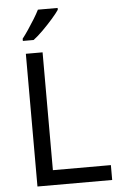

<svg xmlns="http://www.w3.org/2000/svg" viewBox="-62 -987 648 1029"><g transform="rotate(-5 262.0 -472.0)"><path d="M97 0V-714H187V-80H499V0ZM288 -934Q276 -916 251 -887.5Q226 -859 197.5 -830.5Q169 -802 145 -784H87V-796Q102 -815 119.5 -841Q137 -867 154 -894.5Q171 -922 182 -944H288Z"/></g></svg>

Font: Noto Sans Old North Arabian
Style: Regular
Weight: 400
Designer: Monotype Design Team
Foundry: Monotype Imaging Inc.
Version: Version 2.001; ttfautohint (v1.8.4.7-5d5b)